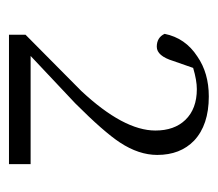

<svg xmlns="http://www.w3.org/2000/svg" viewBox="-48 -890 474 417"><g transform="rotate(90 188.5 -681.0)"><path d="M336 -511V-464H55V-500L177 -621Q263 -713 263 -782Q263 -823 240 -847Q216 -872 173 -872Q154 -872 127 -864L112 -821Q101 -785 81 -785Q61 -785 53 -802Q62 -847 102 -873Q138 -898 189 -898Q251 -898 285 -866Q316 -836 316 -786Q316 -746 289 -705Q266 -670 204 -608L101 -511Z"/></g></svg>

Font: Source Han Serif SC ExtraLight
Style: Regular
Weight: 250
Designer: Ryoko NISHIZUKA  (kana & ideographs); Frank Grießhammer (Latin, Greek & Cyrillic); Wenlong ZHANG  (bopomofo); Sandoll Co
Foundry: Adobe Systems Incorporated
Version: Version 1.001 October 20, 2017